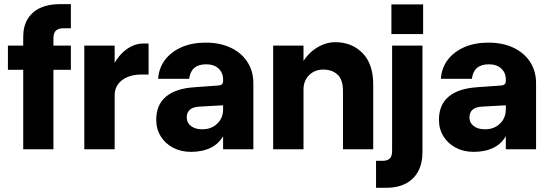

<svg xmlns="http://www.w3.org/2000/svg" viewBox="-20 -720 2653 926"><path d="M18.2 -383.3H321.8V-500H18.2ZM321.8 -583.8V-700H265.8Q214.2 -700 175 -682.2Q135.9 -664.5 113.9 -629.3Q92 -594.2 92 -541.3V0H237.7V-534.7Q237.7 -562.2 250.4 -573Q263.1 -583.8 287.3 -583.8Z M696.6 -360.7V-510H669.6Q628.1 -510 588.4 -480.7Q548.6 -451.3 522.8 -397Q497 -342.7 497 -267.5L533 -261.8Q533 -290.8 548.8 -313.1Q564.6 -335.4 594 -348.1Q623.3 -360.7 664.1 -360.7ZM386.6 -500V0H533V-500Z M1201.9 -318.5Q1201.9 -377.3 1173.1 -421.4Q1144.2 -465.6 1092.6 -490Q1041 -514.4 971.5 -514.4Q906.2 -514.4 856.1 -492.6Q805.9 -470.8 776 -431.5Q746.2 -392.3 742.7 -339.8H892.4Q900.6 -409.9 974.4 -409.9Q1012.3 -409.9 1034.1 -389.4Q1056 -368.9 1056 -336.9V0H1201.9ZM1084.1 -186 1056 -193.2Q1056 -150.6 1027.6 -123.5Q999.3 -96.4 955.6 -96.4Q922 -96.4 901.3 -112Q880.6 -127.7 880.6 -153.4Q880.6 -202.4 941.7 -205.8L1057.3 -212.3L1056 -329.8Q1056 -318.4 1049.9 -313.1Q1043.8 -307.9 1028.4 -307.3L919.1 -299.4Q827.9 -293.6 780.7 -254.2Q733.5 -214.8 733.5 -142.5Q733.5 -97.6 755.1 -62.6Q776.8 -27.5 814.7 -7.6Q852.6 12.4 901.4 12.4Q957.6 12.4 998.6 -8.5Q1039.5 -29.4 1061.8 -73.3Q1084.1 -117.2 1084.1 -186Z M1634.2 -282.2V0H1780V-313Q1780 -411.6 1728.4 -464.1Q1676.9 -516.5 1596.8 -516.5Q1551.6 -516.5 1508.1 -489.9Q1464.6 -463.3 1436.3 -413.8Q1408 -364.3 1407.8 -294.8L1443.8 -289.2Q1443.8 -317.2 1456.2 -338.6Q1468.6 -360.1 1489.9 -372.3Q1511.1 -384.5 1538.2 -384.5Q1582.1 -384.5 1608.1 -360Q1634.2 -335.5 1634.2 -282.2ZM1297.5 -500V0H1443.8V-500Z M1793.6 55.6V185.6H1846.5Q1897.4 185.6 1936 165.9Q1974.6 146.2 1996 107.8Q2017.5 69.4 2017.5 12.8V-500H1871.1V6.9Q1871.1 34.5 1859.4 45Q1847.7 55.6 1825 55.6ZM1867.7 -698.9V-555.6H2020.7V-698.9Z M2565.4 -318.5Q2565.4 -377.3 2536.6 -421.4Q2507.7 -465.6 2456.1 -490Q2404.5 -514.4 2335 -514.4Q2269.7 -514.4 2219.6 -492.6Q2169.4 -470.8 2139.5 -431.5Q2109.7 -392.3 2106.2 -339.8H2255.9Q2264.1 -409.9 2337.9 -409.9Q2375.8 -409.9 2397.6 -389.4Q2419.5 -368.9 2419.5 -336.9V0H2565.4ZM2447.6 -186 2419.5 -193.2Q2419.5 -150.6 2391.1 -123.5Q2362.8 -96.4 2319.1 -96.4Q2285.5 -96.4 2264.8 -112Q2244.1 -127.7 2244.1 -153.4Q2244.1 -202.4 2305.2 -205.8L2420.8 -212.3L2419.5 -329.8Q2419.5 -318.4 2413.4 -313.1Q2407.3 -307.9 2391.9 -307.3L2282.6 -299.4Q2191.4 -293.6 2144.2 -254.2Q2097 -214.8 2097 -142.5Q2097 -97.6 2118.6 -62.6Q2140.3 -27.5 2178.2 -7.6Q2216.1 12.4 2264.9 12.4Q2321.1 12.4 2362.1 -8.5Q2403 -29.4 2425.3 -73.3Q2447.6 -117.2 2447.6 -186Z"/></svg>

Font: Overused Grotesk Light
Style: Regular
Weight: 300
Designer: RandomMaerks
Version: Version 0.005